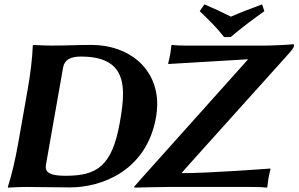

<svg xmlns="http://www.w3.org/2000/svg" viewBox="-20 -853 1362 876"><path d="M189.6 -101 267.9 -545C274.1 -580 300.7 -595 349.7 -595C502.5 -595 541.3 -521.5 541.3 -424C541.3 -383.6 534.6 -339.1 526.7 -294C491 -92 419.8 -51 278.8 -51C210.9 -51 188.7 -65.3 188.7 -91.1C188.7 -94.3 189 -97.5 189.6 -101ZM215.6 -645C181.6 -645 132.1 -648 132.1 -648L129.6 -645C127.5 -588 119.5 -520 106.3 -445L63.1 -200C49.9 -125 33.3 -54 15.8 0L16.3 3C16.3 3 66.8 0 101.8 0C179.4 0 213.4 2 300.5 2C441.5 2 648.5 -72 691.9 -318C695.5 -338.5 697.3 -358.3 697.3 -377.4C697.3 -540.9 569 -648 397.1 -648C326.5 -648 286.2 -645 215.6 -645ZM891.2 -802C929.4 -766 970.7 -725 1002.4 -684H1032.4C1078.3 -723 1134.9 -766 1186.2 -802L1175.7 -833C1126.5 -815 1079.4 -797 1033.8 -777C994.4 -797 955.5 -815 912.7 -833ZM808.9 -63C809.6 -66.8 813.2 -69.4 1282 -591C1307 -619.1 1321.7 -634.1 1321.7 -646.9C1321.7 -649.6 1320.3 -651 1316.6 -651C1299.7 -648.8 1220.6 -645 1189.6 -645H824.6C802.6 -645 779.7 -646 764.1 -648L761.6 -645C760.1 -631 758.6 -617 756.9 -607C755.1 -597 749.7 -572 747.3 -564L748.7 -561C748.7 -561 1111.9 -582.5 1112.1 -582.6L624.5 -38C617.1 -30 605.5 -15 592 -1L594.3 3C594.3 3 713.8 0 743.8 0H1126.8C1162.6 0 1181.6 1 1197.3 3L1199.8 0C1201.3 -14 1202.8 -28 1204.5 -38C1206.3 -48 1211.7 -73 1214.1 -81L1212.6 -84C1212.6 -84 939.9 -63 808.9 -63Z"/></svg>

Font: Linux Biolinum O 
Style: Bold Italic
Weight: 700
Designer: Philipp H. Poll
Foundry: Philipp H. Poll
Version: Version 1.3.2